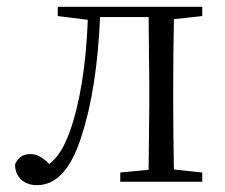

<svg xmlns="http://www.w3.org/2000/svg" viewBox="-20 -532 660 562"><path d="M414 0H572V-27L489 -36C488 -91 487 -173 487 -227V-285C487 -338 488 -420 489 -476L572 -485V-512H149V-485L237 -474C232 -344 215 -233 184 -146C167 -100 150 -72 124 -52C105 -71 89 -81 69 -81C47 -81 33 -71 24 -51C24 -13 51 10 88 10C141 10 187 -31 219 -135C249 -226 267 -345 273 -482H415L417 -285V-227L415 -35L332 -27V0Z"/></svg>

Font: Noto Serif HK Light
Style: Regular
Weight: 300
Designer: Ryoko NISHIZUKA 西塚涼子 (kana & ideographs); Frank Grießhammer (Latin, Greek & Cyrillic); Wenlong ZHANG 张文龙 (bopomofo); San
Foundry: Adobe
Version: Version 2.001;hotconv 1.1.0;makeotfexe 2.6.0